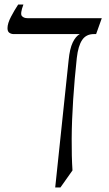

<svg xmlns="http://www.w3.org/2000/svg" viewBox="-20 -605 478 845"><path d="M428 -525 403 -455H393Q359 -455 341.5 -429Q324 -403 318 -350Q308 -258 302 -166.5Q296 -75 295.5 5Q295 85 299 145L246 220H223L282 -340Q287 -391 300 -418Q313 -445 331 -455H40Q30 -455 21.5 -460.5Q13 -466 13 -481Q13 -502 28.5 -531.5Q44 -561 60 -585H83Q68 -545 76 -535Q84 -525 101 -525Z"/></svg>

Font: Bona Nova
Style: Italic
Weight: 400
Italic angle: -4°
Designer: Mateusz Machalski
Foundry: Capitalics
Version: Version 4.001; ttfautohint (v1.8.3)